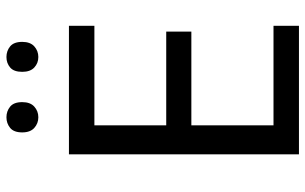

<svg xmlns="http://www.w3.org/2000/svg" viewBox="-196 -752 948 596"><g transform="rotate(-90 278.0 -454.0)"><path d="M496 0H97V-714H496V-635H187V-412H478V-334H187V-79H496ZM165 -859Q165 -885 179 -896.5Q193 -908 212 -908Q231 -908 245 -896.5Q259 -885 259 -859Q259 -834 245 -821.5Q231 -809 212 -809Q193 -809 179 -821.5Q165 -834 165 -859ZM353 -859Q353 -885 366.5 -896.5Q380 -908 399 -908Q418 -908 432 -896.5Q446 -885 446 -859Q446 -834 432 -821.5Q418 -809 399 -809Q380 -809 366.5 -821.5Q353 -834 353 -859Z"/></g></svg>

Font: Noto Sans Sundanese
Style: Regular
Weight: 400
Designer: Monotype Design Team (Regular), Sérgio L. Martins (other weights)
Foundry: Monotype Imaging Inc.
Version: Version 2.003